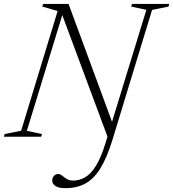

<svg xmlns="http://www.w3.org/2000/svg" viewBox="-44 -695 880 976"><path d="M533 -55.5 510 20 264.5 -640 280 -642.5 92.5 -30 169.5 -13.5 165.5 0H-24L-20.5 -13.5L63.5 -30.5L249 -639L171 -661.5L175 -675H304.5ZM526.5 19.5Q499 108 466 161.2Q433 214.5 389.8 238Q346.5 261.5 288.5 261.5Q254 261.5 237.8 250.5Q221.5 239.5 221.5 223.5Q221.5 208 230.5 198.8Q239.5 189.5 252.5 189.5Q260 189.5 267.2 194.5Q274.5 199.5 282.8 206Q291 212.5 301.5 217.8Q312 223 327 223Q359 223 388.2 206.5Q417.5 190 443.8 147.8Q470 105.5 493 30L700 -645L623 -661.5L627 -675H816.5L812.5 -661.5L729 -644.5Z"/></svg>

Font: Newsreader 24pt Light
Style: Italic
Weight: 300
Italic angle: -17°
Designer: Hugues Gentile
Foundry: Production Type
Version: Version 1.003